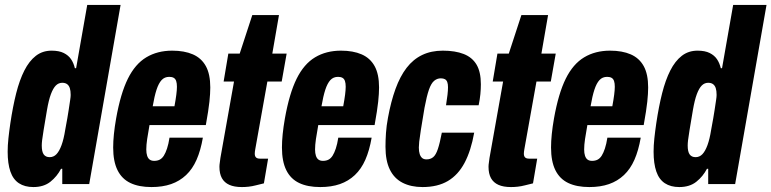

<svg xmlns="http://www.w3.org/2000/svg" viewBox="-20 -745 3122 777"><path d="M115 12Q80 12 56.5 -3.5Q33 -19 22 -51Q11 -83 11 -131Q11 -156 14 -184.5Q17 -213 22 -247Q32 -314 45.5 -367.5Q59 -421 78.5 -459.5Q98 -498 125 -519Q152 -540 189 -540Q219 -540 238 -530.5Q257 -521 267.5 -505.5Q278 -490 283 -469H288L333 -725H468L341 0H232V-62H227Q211 -31 184 -9.5Q157 12 115 12ZM181 -109Q197 -109 208.5 -121Q220 -133 229 -157.5Q238 -182 244 -220Q254 -273 258 -300.5Q262 -328 264 -340.5Q266 -353 266 -361Q266 -378 262.5 -388.5Q259 -399 251.5 -404.5Q244 -410 232 -410Q217 -410 206 -399Q195 -388 186 -364Q177 -340 170 -299Q161 -246 156.5 -218.5Q152 -191 150.5 -178Q149 -165 149 -156Q149 -131 157 -120Q165 -109 181 -109Z M593 12Q542 12 507.5 -4.5Q473 -21 455.5 -56.5Q438 -92 438 -148Q438 -173 441 -202.5Q444 -232 450 -266Q468 -367 497.5 -426.5Q527 -486 572 -513Q617 -540 677 -540Q726 -540 760.5 -525Q795 -510 813 -477.5Q831 -445 831 -391Q831 -367 827.5 -333.5Q824 -300 813 -239H585Q579 -206 575.5 -182Q572 -158 572 -140Q572 -125 575.5 -114.5Q579 -104 586 -99Q593 -94 604 -94Q617 -94 626.5 -99Q636 -104 643 -115Q650 -126 656 -144Q662 -162 666 -188H801Q792 -136 775.5 -98.5Q759 -61 733 -36.5Q707 -12 672.5 0Q638 12 593 12ZM598 -315H686Q691 -342 693.5 -361.5Q696 -381 696 -394Q696 -408 693 -417Q690 -426 683 -430Q676 -434 665 -434Q646 -434 634 -421Q622 -408 613.5 -382Q605 -356 598 -315Z M959 12Q928 12 908 3Q888 -6 878 -24Q868 -42 868 -70Q868 -78 869.5 -87Q871 -96 872 -106L927 -415H885L904 -528H950L1001 -684H1109L1082 -528H1140L1120 -415H1062L1013 -141Q1012 -136 1011.5 -131Q1011 -126 1011 -123Q1011 -113 1016 -108Q1021 -103 1032 -103H1065L1048 -3Q1031 1 1015.5 5Q1000 9 986 10.5Q972 12 959 12Z M1276 12Q1225 12 1190.5 -4.5Q1156 -21 1138.5 -56.5Q1121 -92 1121 -148Q1121 -173 1124 -202.5Q1127 -232 1133 -266Q1151 -367 1180.5 -426.5Q1210 -486 1255 -513Q1300 -540 1360 -540Q1409 -540 1443.5 -525Q1478 -510 1496 -477.5Q1514 -445 1514 -391Q1514 -367 1510.5 -333.5Q1507 -300 1496 -239H1268Q1262 -206 1258.5 -182Q1255 -158 1255 -140Q1255 -125 1258.5 -114.5Q1262 -104 1269 -99Q1276 -94 1287 -94Q1300 -94 1309.5 -99Q1319 -104 1326 -115Q1333 -126 1339 -144Q1345 -162 1349 -188H1484Q1475 -136 1458.5 -98.5Q1442 -61 1416 -36.5Q1390 -12 1355.5 0Q1321 12 1276 12ZM1281 -315H1369Q1374 -342 1376.5 -361.5Q1379 -381 1379 -394Q1379 -408 1376 -417Q1373 -426 1366 -430Q1359 -434 1348 -434Q1329 -434 1317 -421Q1305 -408 1296.5 -382Q1288 -356 1281 -315Z M1690 12Q1643 12 1609 -5.5Q1575 -23 1557.5 -59Q1540 -95 1540 -151Q1540 -178 1542 -207Q1544 -236 1550 -268Q1562 -334 1580.5 -385Q1599 -436 1625.5 -470.5Q1652 -505 1688.5 -522.5Q1725 -540 1772 -540Q1822 -540 1856.5 -526.5Q1891 -513 1908.5 -483.5Q1926 -454 1926 -404Q1926 -385 1924 -364Q1922 -343 1917 -319H1785Q1789 -344 1791 -361.5Q1793 -379 1793 -392Q1793 -405 1790 -413Q1787 -421 1780.5 -424.5Q1774 -428 1764 -428Q1749 -428 1737 -418Q1725 -408 1716 -382.5Q1707 -357 1698 -309Q1688 -250 1683 -218Q1678 -186 1676.5 -171.5Q1675 -157 1675 -148Q1675 -132 1678.5 -121.5Q1682 -111 1688.5 -105.5Q1695 -100 1706 -100Q1722 -100 1733 -109Q1744 -118 1752 -142Q1760 -166 1768 -208H1899Q1886 -135 1860 -86Q1834 -37 1792.5 -12.5Q1751 12 1690 12Z M2048 12Q2017 12 1997 3Q1977 -6 1967 -24Q1957 -42 1957 -70Q1957 -78 1958.5 -87Q1960 -96 1961 -106L2016 -415H1974L1993 -528H2039L2090 -684H2198L2171 -528H2229L2209 -415H2151L2102 -141Q2101 -136 2100.5 -131Q2100 -126 2100 -123Q2100 -113 2105 -108Q2110 -103 2121 -103H2154L2137 -3Q2120 1 2104.5 5Q2089 9 2075 10.5Q2061 12 2048 12Z M2365 12Q2314 12 2279.5 -4.5Q2245 -21 2227.5 -56.5Q2210 -92 2210 -148Q2210 -173 2213 -202.5Q2216 -232 2222 -266Q2240 -367 2269.5 -426.5Q2299 -486 2344 -513Q2389 -540 2449 -540Q2498 -540 2532.5 -525Q2567 -510 2585 -477.5Q2603 -445 2603 -391Q2603 -367 2599.5 -333.5Q2596 -300 2585 -239H2357Q2351 -206 2347.5 -182Q2344 -158 2344 -140Q2344 -125 2347.5 -114.5Q2351 -104 2358 -99Q2365 -94 2376 -94Q2389 -94 2398.5 -99Q2408 -104 2415 -115Q2422 -126 2428 -144Q2434 -162 2438 -188H2573Q2564 -136 2547.5 -98.5Q2531 -61 2505 -36.5Q2479 -12 2444.5 0Q2410 12 2365 12ZM2370 -315H2458Q2463 -342 2465.5 -361.5Q2468 -381 2468 -394Q2468 -408 2465 -417Q2462 -426 2455 -430Q2448 -434 2437 -434Q2418 -434 2406 -421Q2394 -408 2385.5 -382Q2377 -356 2370 -315Z M2729 12Q2694 12 2670.5 -3.5Q2647 -19 2636 -51Q2625 -83 2625 -131Q2625 -156 2628 -184.5Q2631 -213 2636 -247Q2646 -314 2659.5 -367.5Q2673 -421 2692.5 -459.5Q2712 -498 2739 -519Q2766 -540 2803 -540Q2833 -540 2852 -530.5Q2871 -521 2881.5 -505.5Q2892 -490 2897 -469H2902L2947 -725H3082L2955 0H2846V-62H2841Q2825 -31 2798 -9.5Q2771 12 2729 12ZM2795 -109Q2811 -109 2822.5 -121Q2834 -133 2843 -157.5Q2852 -182 2858 -220Q2868 -273 2872 -300.5Q2876 -328 2878 -340.5Q2880 -353 2880 -361Q2880 -378 2876.5 -388.5Q2873 -399 2865.5 -404.5Q2858 -410 2846 -410Q2831 -410 2820 -399Q2809 -388 2800 -364Q2791 -340 2784 -299Q2775 -246 2770.5 -218.5Q2766 -191 2764.5 -178Q2763 -165 2763 -156Q2763 -131 2771 -120Q2779 -109 2795 -109Z"/></svg>

Font: Archivo ExtraCondensed ExtraBold
Style: Italic
Weight: 800
Width: 2
Italic angle: -10°
Designer: Hector Gatti
Foundry: Omnibus-Type
Version: Version 2.001